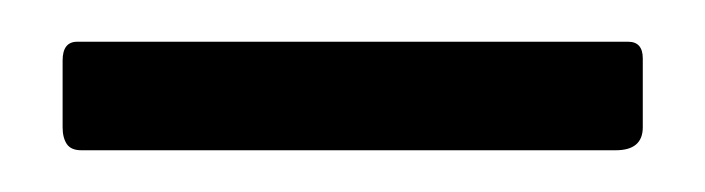

<svg xmlns="http://www.w3.org/2000/svg" viewBox="-20 -745 338 92"><path d="M288 -717V-684Q288 -673 275 -673H19Q14 -673 12 -676Q10 -679 10 -684V-716Q10 -725 17 -725H281Q288 -725 288 -717Z"/></svg>

Font: Libre Franklin Thin Light
Style: Regular
Weight: 300
Version: Version 3.000